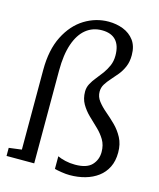

<svg xmlns="http://www.w3.org/2000/svg" viewBox="-118 -866 798 962"><g transform="rotate(15 281.5 -385.0)"><path d="M335 11Q315.5 11 292 7.2Q268.5 3.5 256 0V-65.5Q273 -57.5 296.8 -52Q320.5 -46.5 347.5 -46.5Q408 -46.5 434 -74.2Q460 -102 460 -142Q460 -178 444 -204.8Q428 -231.5 404.2 -254Q380.5 -276.5 357 -299.2Q333.5 -322 317.5 -349.5Q301.5 -377 301.5 -414Q301.5 -435 311.5 -454Q321.5 -473 336.8 -491.5Q352 -510 366.8 -530.2Q381.5 -550.5 391.8 -574Q402 -597.5 402 -626.5Q402 -678.5 377.5 -705.2Q353 -732 304.5 -732Q257 -732 222 -703.8Q187 -675.5 167.8 -619.8Q148.5 -564 148.5 -481V0H5V-42L71 -50.5V-464Q71 -568.5 107 -639.5Q143 -710.5 201.2 -746.5Q259.5 -782.5 326 -782.5Q366.5 -782.5 401.8 -768.8Q437 -755 458.8 -725.8Q480.5 -696.5 480.5 -650Q480.5 -615.5 469.5 -589.8Q458.5 -564 442.2 -544Q426 -524 410 -506.5Q394 -489 383 -471.2Q372 -453.5 372 -432Q372 -405.5 389 -383.5Q406 -361.5 431.2 -340.2Q456.5 -319 481.5 -294.2Q506.5 -269.5 523.8 -237Q541 -204.5 541 -161Q541 -117 525 -84.8Q509 -52.5 480.5 -31.2Q452 -10 414.8 0.5Q377.5 11 335 11Z"/></g></svg>

Font: Merriweather 24pt SemiCondensed Light
Style: Regular
Weight: 300
Width: 4
Designer: Eben Sorkin
Foundry: Eben Sorkin
Version: Version 2.100